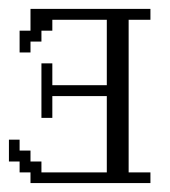

<svg xmlns="http://www.w3.org/2000/svg" viewBox="-20 -410 381 430"><path d="M48.3 0V-23.9H23.9V-48.3H0V-97.2H23.9V-72.8H48.3V-48.3H72.8V-23.9H219.2V-194.8H97.2V-146H72.8V-268.1H97.2V-219.2H219.2V-365.7H97.2V-341.3H72.8V-316.9H48.3V-292.5H23.9V-341.3H48.3V-390.1H316.9V-365.7H268.1V-23.9H316.9V0Z"/></svg>

Font: FS Mondwest Regular
Style: Regular
Weight: 400
Designer: NZWStudios2024
Foundry: https://fontstruct.com
Version: Version 1.0